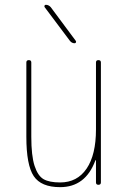

<svg xmlns="http://www.w3.org/2000/svg" viewBox="-20 -770 540 800"><path d="M230.5 9.8Q151.4 9.8 120.6 -36.1Q89.8 -82 89.8 -200.2V-509.8Q89.8 -519.5 100.1 -519.5Q110.4 -519.5 110.4 -509.8V-200.2Q110.4 -121.1 124 -79.1Q137.7 -37.1 161.6 -23.4Q185.5 -9.8 230.5 -9.8Q301.8 -9.8 340.8 -67.4Q379.9 -125 379.9 -230.5V-509.8Q379.9 -519.5 390.1 -519.5Q400.4 -519.5 400.4 -509.8V-9.8Q400.4 0 390.1 0Q379.9 0 379.9 -9.8V-101.6Q379.9 -102.5 378.9 -102.5Q377 -102.5 377 -100.6Q335.9 9.8 230.5 9.8ZM271.5 -599.6 166 -740.2Q164.1 -743.2 165.5 -746.6Q167 -750 170.9 -750Q182.6 -750 191.4 -740.2L295.9 -599.6Q297.9 -596.7 296.4 -593.3Q294.9 -589.8 291 -589.8Q279.3 -589.8 271.5 -599.6Z"/></svg>

Font: Rounded-X Mgen+ 2m thin
Style: Regular
Weight: 100
Designer: [Source Han Sans]
Ryoko NISHIZUKA  (kana & ideographs); Paul D. Hunt (Latin, Greek & Cyrillic); Wenlong ZHANG  (bopomofo
Version: Version 1.059.20150602